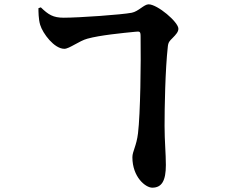

<svg xmlns="http://www.w3.org/2000/svg" viewBox="-20 -811 1040 889"><path d="M631 -642C633 -519 630 -285 619 -194C612 -135 593 -110 593 -83C593 9 654 58 685 58C729 58 748 26 748 -47C748 -100 742 -157 742 -228C742 -314 745 -487 757 -595C759 -616 766 -622 778 -634C796 -652 806 -664 806 -678C806 -709 709 -791 668 -791C647 -791 621 -758 590 -752C544 -743 346 -729 275 -729C226 -729 204 -743 169 -777L158 -773C158 -760 158 -722 166 -696C178 -656 231 -585 278 -585C301 -585 347 -622 385 -632C443 -648 546 -658 607 -664C627 -666 631 -666 631 -642Z"/></svg>

Font: Noto Serif CJK HK Black
Style: Regular
Weight: 900
Designer: Ryoko NISHIZUKA 西塚涼子 (kana & ideographs); Frank Grießhammer (Latin, Greek & Cyrillic); Wenlong ZHANG 张文龙 (bopomofo); San
Foundry: Adobe
Version: Version 2.001;hotconv 1.1.0;makeotfexe 2.6.0